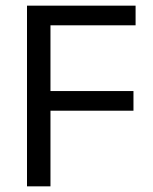

<svg xmlns="http://www.w3.org/2000/svg" viewBox="-20 -659 540 679"><path d="M158.5 0H75.5V-639H158.5ZM452 -267.5H122.5V-337H452ZM459.5 -569.5H99.5V-639H459.5Z"/></svg>

Font: Anek Malayalam
Style: Regular
Weight: 400
Version: Version 1.003